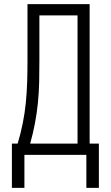

<svg xmlns="http://www.w3.org/2000/svg" viewBox="-20 -755 540 936"><path d="M99 161H38V-55H66Q81 -104 91 -154.5Q101 -205 106 -255.5Q111 -306 112.5 -357Q114 -408 114 -459V-735H417V-55H462V161H401V0H99ZM127 -55H358V-680H172V-459Q172 -408 171 -357Q170 -306 165 -255.5Q160 -205 150.5 -154.5Q141 -104 127 -55Z"/></svg>

Font: Iosevka Fixed SS04 Light
Style: Regular
Weight: 300
Monospace: yes
Designer: Belleve Invis
Foundry: Belleve Invis
Version: Version 32.5.0